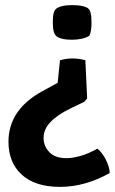

<svg xmlns="http://www.w3.org/2000/svg" viewBox="-20 -526 449 749"><path d="M408 149Q312 203 214 203Q117 203 65 155.5Q13 108 13 27Q13 -97 143 -169L205 -203L214 -291Q225 -294 237 -296Q249 -298 263 -298Q276 -298 289 -296Q302 -294 313 -291L320 -142L309 -129L257 -104Q205 -79 177.5 -50.5Q150 -22 150 12Q150 44 172.5 67.5Q195 91 239 91Q263 91 293.5 82.5Q324 74 360 54Q369 61 377.5 72Q386 83 392.5 96Q399 109 403.5 123Q408 137 408 149ZM328 -386Q302 -371 260 -371Q242 -371 228 -373.5Q214 -376 204 -382Q194 -388 190 -401.5Q186 -415 186 -438Q186 -462 189.5 -475.5Q193 -489 203.5 -495Q214 -501 228 -503.5Q242 -506 261 -506Q279 -506 293 -504Q307 -502 318 -497Q329 -492 333 -477.5Q337 -463 337 -438Q337 -401 328 -386Z"/></svg>

Font: Signika
Style: Semibold
Weight: 600
Designer: Anna Giedrys
Foundry: Anna Giedrys
Version: Version 1.001